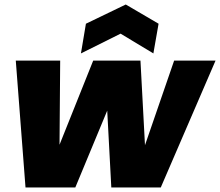

<svg xmlns="http://www.w3.org/2000/svg" viewBox="-20 -829 973 849"><path d="M92.8 0 49.8 -561H246.1L243.2 -189L392.1 -561H601.1L621.1 -187L750 -561H933.1L690.9 0H472.2L454.1 -339.8L313 0ZM681.2 -724.1 658.2 -592.8 513.2 -680.2 337.9 -592.8 359.9 -724.1 536.1 -809.1Z"/></svg>

Font: Poppins ExtraBold
Style: Italic
Weight: 800
Italic angle: -10°
Designer: Ninad Kale (Devanagari), Jonny Pinhorn (Latin)
Foundry: Indian Type Foundry
Version: Version 3.200;PS 1.000;hotconv 16.6.54;makeotf.lib2.5.65590